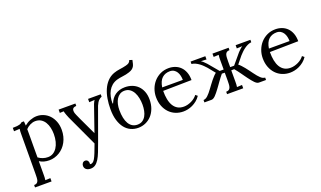

<svg xmlns="http://www.w3.org/2000/svg" viewBox="-96 -1358 3720 2227"><g transform="rotate(-20 1764.5 -244.5)"><path d="M96.2 -379.9Q96.2 -395.5 96.7 -411.6Q97.2 -427.7 100.1 -444.8L29.3 -440.9V-482.9Q62 -482.9 82.5 -485.1Q103 -487.3 115.5 -491.2Q127.9 -495.1 134.8 -499.8Q141.6 -504.4 147 -509.8H176.3Q177.2 -500 178.2 -486.8Q179.2 -473.6 180.2 -456.1Q195.3 -469.2 213.6 -480.5Q231.9 -491.7 252.2 -499.5Q272.5 -507.3 293.5 -511.7Q314.5 -516.1 335.4 -516.1Q378.9 -516.1 418.7 -499Q458.5 -481.9 488.8 -450Q519 -418 537.1 -371.8Q555.2 -325.7 555.2 -267.6Q555.2 -225.1 545.7 -187.5Q536.1 -149.9 519 -118.4Q502 -86.9 478.3 -62Q454.6 -37.1 426.3 -19.8Q397.9 -2.4 366 6.8Q334 16.1 300.3 16.1Q231 16.1 180.7 -16.6L180.2 148.9Q180.2 168.9 179.7 184.3Q179.2 199.7 176.3 216.8L239.3 213.9V254.9H35.2V225.1Q58.1 225.1 70.1 216.1Q82 207 87.2 190.9Q92.3 174.8 93 152.3Q93.8 129.9 94.2 103ZM299.8 -467.3Q282.2 -467.3 265.6 -462.6Q249 -458 233.9 -450.4Q218.8 -442.9 205.3 -432.6Q191.9 -422.4 181.6 -411.1Q181.6 -407.2 181.9 -402.1Q182.1 -397 182.1 -384.8Q182.1 -372.6 182.1 -350.3Q182.1 -328.1 181.9 -290.8Q181.6 -253.4 181.4 -197.8Q181.2 -142.1 181.2 -63Q206.1 -44.4 235.8 -34.2Q265.6 -23.9 298.3 -23.9Q334 -23.9 362.3 -41Q390.6 -58.1 410.6 -88.6Q430.7 -119.1 441.4 -160.9Q452.1 -202.6 452.1 -252.4Q452.1 -293 443.6 -331.5Q435.1 -370.1 416.7 -400.4Q398.4 -430.7 369.6 -449Q340.8 -467.3 299.8 -467.3Z M726.1 218.8Q731.4 221.2 737.3 221.2Q746.1 221.2 760 213.6Q773.9 206.1 788.1 181.6Q800.8 159.7 818.6 116Q836.4 72.3 858.4 11.2Q689 -351.6 679.7 -373.5Q670.4 -395.5 664.3 -412.1Q658.2 -428.7 654.5 -440.9Q650.9 -453.1 649.4 -461.4L601.1 -459V-500H808.1V-470.2L803.7 -469.7Q782.7 -468.3 771.7 -460.4Q760.7 -452.6 758.3 -438.2Q755.9 -423.8 761.2 -400.6Q766.6 -377.4 898.4 -101.1Q1002.4 -404.3 1009 -419.9Q1015.6 -435.5 1021.7 -447.3Q1027.8 -459 1033.2 -462.9L964.4 -459V-500H1121.1V-470.2Q1102.5 -462.9 1089.1 -451.4Q1075.7 -439.9 1065.4 -423.6Q1055.2 -407.2 1046.4 -386.2Q1037.6 -365.2 903.3 8.8Q880.4 71.8 861.3 120.8Q842.3 169.9 821.5 203.1Q800.8 236.3 776.1 253.7Q751.5 271 718.3 271Q702.6 271 689 267.3Q675.3 263.7 665 256.1Q654.8 248.5 648.9 237.1Q643.1 225.6 643.1 210.4Q643.1 201.2 646 192.4Q648.9 183.6 654.5 176.8Q660.2 169.9 668.2 165.8Q676.3 161.6 686 161.6Q697.8 161.6 705.8 166Q713.9 170.4 718.8 177.2Q723.6 184.1 725.6 191.7Q727.5 199.2 727.5 205.1Q727.5 208 727.3 211.7Q727.1 215.3 726.1 218.8Z M1602.5 -748.5Q1597.2 -724.1 1592.8 -705.6Q1588.4 -687 1579.8 -672.6Q1571.3 -658.2 1556.4 -647Q1541.5 -635.7 1515.6 -627Q1495.1 -619.6 1474.4 -615.7Q1453.6 -611.8 1433.3 -608.9Q1413.1 -606 1393.8 -602.8Q1374.5 -599.6 1356.9 -594.2Q1318.8 -582.5 1291.5 -559.3Q1264.2 -536.1 1246.6 -504.4Q1229 -472.7 1220.7 -433.8Q1212.4 -395 1212.9 -352.1H1219.7Q1231 -381.3 1248.5 -405.3Q1266.1 -429.2 1290 -446Q1314 -462.9 1344.2 -472.2Q1374.5 -481.4 1411.1 -481.4Q1458 -481.4 1498.5 -466.3Q1539.1 -451.2 1568.8 -421.9Q1598.6 -392.6 1615.7 -349.4Q1632.8 -306.2 1632.8 -249.5Q1632.8 -189.5 1614.5 -140.4Q1596.2 -91.3 1564.5 -56.9Q1532.7 -22.5 1490 -3.7Q1447.3 15.1 1398.4 15.1Q1350.1 15.1 1307.9 -4.2Q1265.6 -23.4 1234.6 -62.5Q1203.6 -101.6 1185.5 -160.4Q1167.5 -219.2 1167.5 -298.8Q1167.5 -364.3 1177.5 -425Q1187.5 -485.8 1209.5 -535.9Q1231.4 -585.9 1266.4 -623.3Q1301.3 -660.6 1350.6 -679.2Q1369.6 -686.5 1388.9 -690.7Q1408.2 -694.8 1427.7 -697.8Q1447.3 -700.7 1467 -703.9Q1486.8 -707 1506.8 -712.4Q1520 -715.8 1529.8 -719.7Q1539.6 -723.6 1546.6 -728.8Q1553.7 -733.9 1558.6 -741.5Q1563.5 -749 1567.9 -760.3ZM1393.1 -444.8Q1359.4 -444.8 1334.5 -429Q1309.6 -413.1 1293.2 -386.5Q1276.9 -359.9 1269 -325.4Q1261.2 -291 1261.2 -253.9Q1261.2 -200.2 1270.3 -157.2Q1279.3 -114.3 1297.1 -84.5Q1314.9 -54.7 1341.3 -38.8Q1367.7 -22.9 1402.3 -22.9Q1439 -22.9 1464.6 -39.8Q1490.2 -56.6 1505.9 -84.5Q1521.5 -112.3 1528.6 -147.9Q1535.6 -183.6 1535.6 -221.7Q1535.6 -262.7 1527.6 -302.7Q1519.5 -342.8 1502.4 -374.3Q1485.4 -405.8 1458.3 -425.3Q1431.2 -444.8 1393.1 -444.8Z M1964.8 -477.1Q1906.2 -477.1 1868.2 -442.6Q1830.1 -408.2 1817.9 -331.1H2072.8Q2072.8 -357.4 2066.9 -383.5Q2061 -409.7 2048.1 -430.4Q2035.2 -451.2 2014.6 -464.1Q1994.1 -477.1 1964.8 -477.1ZM2167 -294.9 1814.9 -289.1Q1814.5 -231.4 1823.7 -184.6Q1833 -137.7 1853 -104.5Q1873 -71.3 1904.5 -53.2Q1936 -35.2 1980 -35.2Q2003.4 -35.2 2027.8 -41.5Q2052.2 -47.9 2075 -58.8Q2097.7 -69.8 2116.7 -85.2Q2135.7 -100.6 2148.4 -118.2L2172.9 -98.1Q2152.3 -66.9 2125.2 -45.2Q2098.1 -23.4 2069.1 -9.8Q2040 3.9 2010.7 10Q1981.4 16.1 1956.1 16.1Q1904.3 16.1 1859.6 -2.4Q1814.9 -21 1782.2 -55.7Q1749.5 -90.3 1730.7 -139.2Q1711.9 -188 1711.9 -249Q1711.9 -301.8 1730 -349.9Q1748 -397.9 1781.2 -435.1Q1814.5 -472.2 1860.8 -494.1Q1907.2 -516.1 1963.9 -516.1Q2005.4 -516.1 2042.2 -502.4Q2079.1 -488.8 2106.9 -461.4Q2134.8 -434.1 2150.9 -392.3Q2167 -350.6 2167 -294.9Z M2737.3 -277.8Q2752 -267.1 2768.3 -249.5Q2784.7 -231.9 2801.5 -211.2Q2818.4 -190.4 2834.7 -168.2Q2851.1 -146 2865.7 -126Q2898.9 -80.1 2926 -54.9Q2953.1 -29.8 2979.5 -29.8V0H2891.6Q2879.4 0 2867.2 -7.1Q2855 -14.2 2842.3 -26.9Q2829.6 -39.6 2815.7 -57.1Q2801.8 -74.7 2786.1 -95.2Q2773.9 -111.3 2760.5 -130.4Q2747.1 -149.4 2732.9 -169.2Q2718.8 -189 2704.3 -208Q2689.9 -227.1 2675.3 -244.1L2638.7 -243.2V-106Q2638.7 -85.9 2638.2 -70.6Q2637.7 -55.2 2634.8 -38.1L2697.8 -41V0H2498.5V-29.8Q2521.5 -29.8 2533.4 -38.8Q2545.4 -47.9 2551 -64Q2556.6 -80.1 2557.4 -102.5Q2558.1 -125 2558.6 -151.9V-243.2L2522.9 -244.1Q2508.3 -227.1 2493.9 -208Q2479.5 -189 2465.3 -169.2Q2451.2 -149.4 2437.7 -130.4Q2424.3 -111.3 2412.1 -95.2Q2396.5 -74.7 2382.6 -57.1Q2368.7 -39.6 2356 -26.9Q2343.3 -14.2 2331.1 -7.1Q2318.8 0 2306.6 0H2218.8V-29.8Q2245.1 -29.8 2272.2 -54.9Q2299.3 -80.1 2332.5 -126Q2347.2 -146 2363.5 -168.2Q2379.9 -190.4 2396.7 -211.2Q2413.6 -231.9 2429.9 -249.5Q2446.3 -267.1 2460.9 -277.8L2390.1 -365.2Q2377 -379.4 2359.9 -396.7Q2342.8 -414.1 2322.3 -429.4Q2301.8 -444.8 2278.6 -456.1Q2255.4 -467.3 2230 -470.2V-500H2412.1V-460L2343.8 -462.9Q2357.9 -454.1 2372.1 -440.7Q2386.2 -427.2 2402.8 -410.2L2510.3 -282.2H2559.1V-394Q2559.1 -414.1 2559.6 -429.4Q2560.1 -444.8 2563 -461.9L2500 -459V-500H2699.2V-470.2Q2676.3 -470.2 2664.3 -461.2Q2652.3 -452.1 2647 -436Q2641.6 -419.9 2640.9 -397.5Q2640.1 -375 2639.6 -348.1V-282.2H2688L2795.4 -410.2Q2812 -427.2 2826.2 -440.7Q2840.3 -454.1 2854.5 -462.9L2786.1 -460V-500H2968.3V-470.2Q2942.9 -467.3 2919.7 -456.1Q2896.5 -444.8 2876 -429.4Q2855.5 -414.1 2838.4 -396.7Q2821.3 -379.4 2808.1 -365.2Z M3282.2 -477.1Q3223.6 -477.1 3185.5 -442.6Q3147.5 -408.2 3135.3 -331.1H3390.1Q3390.1 -357.4 3384.3 -383.5Q3378.4 -409.7 3365.5 -430.4Q3352.5 -451.2 3332 -464.1Q3311.5 -477.1 3282.2 -477.1ZM3484.4 -294.9 3132.3 -289.1Q3131.8 -231.4 3141.1 -184.6Q3150.4 -137.7 3170.4 -104.5Q3190.4 -71.3 3221.9 -53.2Q3253.4 -35.2 3297.4 -35.2Q3320.8 -35.2 3345.2 -41.5Q3369.6 -47.9 3392.3 -58.8Q3415 -69.8 3434.1 -85.2Q3453.1 -100.6 3465.8 -118.2L3490.2 -98.1Q3469.7 -66.9 3442.6 -45.2Q3415.5 -23.4 3386.5 -9.8Q3357.4 3.9 3328.1 10Q3298.8 16.1 3273.4 16.1Q3221.7 16.1 3177 -2.4Q3132.3 -21 3099.6 -55.7Q3066.9 -90.3 3048.1 -139.2Q3029.3 -188 3029.3 -249Q3029.3 -301.8 3047.4 -349.9Q3065.4 -397.9 3098.6 -435.1Q3131.8 -472.2 3178.2 -494.1Q3224.6 -516.1 3281.2 -516.1Q3322.8 -516.1 3359.6 -502.4Q3396.5 -488.8 3424.3 -461.4Q3452.1 -434.1 3468.3 -392.3Q3484.4 -350.6 3484.4 -294.9Z"/></g></svg>

Font: Lora
Style: Regular
Weight: 400
Designer: Olga Karpushina, Alexei Vanyashin
Foundry: Cyreal (www.cyreal.org, a@cyreal.org)
Version: Version 1.014